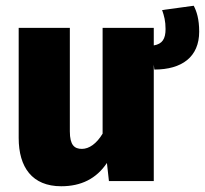

<svg xmlns="http://www.w3.org/2000/svg" viewBox="-20 -630 713 668"><path d="M654 -610 544 -595C551 -575 556 -557 556 -529C556 -495 545 -477 515 -472V-533H337V-165C316 -130 290 -112 265 -112C239 -112 223 -125 223 -173V-533H45V-150C45 -48 92 18 193 18C262 18 315 -8 352 -63L359 0H515V-405L517 -388C613 -388 673 -432 673 -520C673 -564 664 -591 654 -610Z"/></svg>

Font: Fira Sans ExtraBold
Style: Regular
Weight: 800
Designer: bBox Type GmbH & Carrois Corporate GbR & Edenspiekermann AG
Foundry: bBox Type GmbH & Carrois Corporate GbR & Edenspiekermann AG
Version: Version 4.300;PS 004.300;hotconv 1.0.88;makeotf.lib2.5.64775